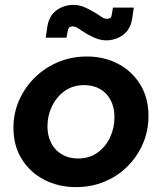

<svg xmlns="http://www.w3.org/2000/svg" viewBox="-20 -753 660 785"><path d="M291 12Q219 12 161 -18Q103 -48 69 -102.5Q35 -157 35 -230Q35 -292 59 -345Q83 -398 124.5 -438Q166 -478 220 -500Q274 -522 335 -522Q406 -522 463 -492Q520 -462 553.5 -407.5Q587 -353 587 -279Q587 -218 564 -165Q541 -112 500.5 -72Q460 -32 406.5 -10Q353 12 291 12ZM299 -105Q346 -105 379.5 -129.5Q413 -154 430.5 -192.5Q448 -231 448 -274Q448 -313 433 -342.5Q418 -372 390 -388.5Q362 -405 324 -405Q278 -405 244.5 -381Q211 -357 192.5 -318.5Q174 -280 174 -236Q174 -199 189 -169Q204 -139 232.5 -122Q261 -105 299 -105ZM413 -588Q398 -588 383.5 -592.5Q369 -597 356.5 -603Q344 -609 334 -615Q316 -626 302 -635.5Q288 -645 277 -645Q268 -645 263.5 -641Q259 -637 257 -627L252 -599H167L173 -641Q180 -688 210.5 -710.5Q241 -733 281 -733Q304 -733 324.5 -724Q345 -715 360 -706Q378 -696 392 -686Q406 -676 417 -676Q426 -676 431 -680Q436 -684 437 -694L442 -722H527L521 -680Q514 -633 483.5 -610.5Q453 -588 413 -588Z"/></svg>

Font: MuseoModerno SemiBold
Style: Italic
Weight: 600
Italic angle: -9°
Designer: Pablo Cosgaya, Héctor Gatti, Marcela Romero, and the Authors of The MuseoModerno Project.
Foundry: Omnibus-Type Team
Version: Version 1.003